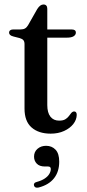

<svg xmlns="http://www.w3.org/2000/svg" viewBox="-20 -602 399 877"><path d="M70 -428 42.5 -435Q30.5 -438 26 -442.5Q21.5 -447 21.5 -452.5Q21.5 -460 26.8 -463.8Q32 -467.5 40.5 -467.5H73.5Q86 -467.5 93.8 -471.8Q101.5 -476 108 -486.5L150 -560.5Q157 -571.5 164 -576.5Q171 -581.5 178.5 -581.5Q187 -581.5 191.5 -576.5Q196 -571.5 196 -562V-122Q196 -87.5 210.2 -69.2Q224.5 -51 250 -51Q268 -51 278 -57Q288 -63 294 -71Q300 -79 305.2 -85.5Q310.5 -92 318 -93Q324 -93 327.2 -89.2Q330.5 -85.5 330.5 -77Q330 -55 314.8 -35.5Q299.5 -16 272.8 -3.8Q246 8.5 211.5 8.5Q156.5 8.5 124.2 -19.8Q92 -48 92 -106V-400.5Q92 -412 87 -418.2Q82 -424.5 70 -428ZM150 -430V-467.5H306.5Q316.5 -467.5 321.5 -464Q326.5 -460.5 326.5 -453Q326.5 -443 316.5 -436.5Q306.5 -430 285 -430ZM185 158.5Q160.5 158.5 148 145.5Q135.5 132.5 135.5 113.5Q135.5 91.5 151.2 77.8Q167 64 190.5 64Q217 64 233.8 81.8Q250.5 99.5 250.5 136.5Q250.5 182 226.8 212.2Q203 242.5 156.5 254.5Q147.5 256.5 142.2 254Q137 251.5 135.5 246Q133.5 240.5 136.5 235.8Q139.5 231 148 229Q170 223 184.2 213.5Q198.5 204 205.2 192.5Q212 181 212 170Q212 158.5 199.5 158.5Z"/></svg>

Font: Fraunces 24pt
Style: Regular
Weight: 400
Version: Version 1.000;[b76b70a41]